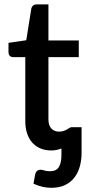

<svg xmlns="http://www.w3.org/2000/svg" viewBox="-20 -691 416 892"><path d="M265.5 -1V27C265.5 53.3 261.4 72.8 253.2 85.5C245.1 98.2 231.5 104.5 212.5 104.5C202.2 104.5 193.2 103.3 185.8 101C178.2 98.7 172.2 97.5 167.5 97.5C163.2 97.5 158.8 98.8 154.2 101.5C149.8 104.2 146.2 109.8 143.5 118.5L135.5 162.5C150.8 169.2 165 174 178 177C191 180 204.5 181.5 218.5 181.5C244.2 181.5 265.9 177 283.8 168C301.6 159 316.1 146.9 327.2 131.7C338.4 116.6 346.5 99.2 351.5 79.7C356.5 60.2 359 40 359 19V-100H312C309 -100 305.9 -98.9 302.8 -96.8C299.6 -94.6 295.8 -92.3 291.5 -89.8C287.2 -87.3 282 -84.9 276 -82.8C270 -80.6 262.7 -79.5 254 -79.5C239.3 -79.5 227.5 -84.3 218.5 -94C209.5 -103.7 205 -117.7 205 -136V-425.5H346V-503H205V-670.5H150C143.3 -670.5 137.9 -668.8 133.8 -665.3C129.6 -661.8 126.8 -657.2 125.5 -651.5L102 -504L19.5 -492V-448.5C19.5 -440.8 21.6 -435.1 25.8 -431.3C29.9 -427.4 35 -425.5 41 -425.5H97.5V-128.5C97.5 -106.8 100.3 -87.6 106 -70.8C111.7 -53.9 119.8 -39.7 130.3 -28C140.8 -16.3 153.4 -7.4 168.3 -1.3C183.1 4.9 199.7 8 218 8C226.7 8 235 7.2 243 5.5C251 3.8 258.5 1.7 265.5 -1Z"/></svg>

Font: Lato Semibold
Style: Regular
Weight: 600
Designer: Lukasz Dziedzic
Foundry: tyPoland Lukasz Dziedzic
Version: Version 2.006; 2014-01-15